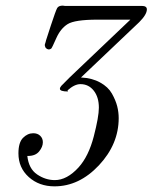

<svg xmlns="http://www.w3.org/2000/svg" viewBox="-20 -451 537 676"><path d="M44.9 88.9Q44.9 50.8 61 34.4Q77.1 18.1 97.2 18.1Q112.3 18.1 121.6 27.1Q130.9 36.1 130.9 49.8Q130.9 65.9 117.9 82Q105 98.1 78.1 98.1H76.2Q81.1 143.1 110.6 163.1Q140.1 183.1 172.9 183.1Q215.8 183.1 256.8 138.2Q292 99.1 310.1 29.5Q328.1 -40 328.1 -71.8Q328.1 -108.9 310.1 -131.8Q292 -154.8 263.2 -154.8Q242.2 -154.8 217.8 -132.8L219.2 -128.9Q191.4 -128.9 190.9 -138.2Q190.9 -143.1 196 -148.9Q201.2 -154.8 225.1 -178.2Q238.3 -191.4 247.1 -199.2L439 -381.8H323.2Q243.2 -381.8 218 -366Q192.9 -350.1 178 -316.2Q163.1 -282.2 160.2 -279.8Q150.4 -272.9 141.1 -282.2Q139.2 -285.2 138.2 -289.1Q137.2 -293 138.2 -295.4Q139.2 -297.9 140.6 -303Q142.1 -308.1 142.1 -309.1Q148.9 -330.1 159.2 -361.8Q176.3 -413.6 181.2 -422.4Q186 -431.2 201.2 -431.2Q202.1 -431.2 204.6 -430.7Q207 -430.2 208 -430.2H479Q497.1 -430.2 497.1 -418Q497.1 -399.9 470.2 -373L265.1 -178.2Q304.2 -176.3 332.5 -160.6Q360.8 -145 374 -121.6Q387.2 -98.1 392.6 -77.1Q397.9 -56.2 397.9 -35.2Q397.9 56.6 328.4 130.9Q258.8 205.1 171.9 205.1Q117.7 205.1 81.3 172.4Q44.9 139.6 44.9 88.9Z"/></svg>

Font: CMU Classical Serif
Style: Italic
Weight: 500
Italic angle: -14.04°
Version: Version 0.7.0